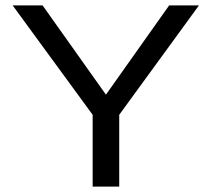

<svg xmlns="http://www.w3.org/2000/svg" viewBox="-20 -695 801 715"><path d="M325 0V-267.5L27 -675H138.5L374.5 -342.5L610 -675H721L424 -267.5V0Z"/></svg>

Font: Anybody ExtraExpanded
Style: Regular
Weight: 400
Width: 8
Designer: Tyler Finck
Foundry: Etcetera Type Company
Version: Version 1.010; ttfautohint (v1.8.3) -l 8 -r 50 -G 200 -x 14 